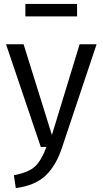

<svg xmlns="http://www.w3.org/2000/svg" viewBox="-20 -753 526 984"><path d="M375 -669H110V-733H375ZM475 -526 298 3Q268 95 214 146.5Q160 198 61 211L51 145Q127 131 160 99.5Q193 68 218 0H189L11 -526H101L246 -61L388 -526Z"/></svg>

Font: FiraGO Book
Style: Regular
Weight: 350
Designer: bBox Type
Foundry: bBox Type GmbH
Version: Version 1.001;PS 001.001;hotconv 1.0.88;makeotf.lib2.5.64775